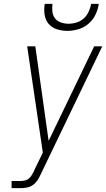

<svg xmlns="http://www.w3.org/2000/svg" viewBox="-20 -975 550 995"><path d="M40 0V-37H87Q98 -37 110 -40Q122 -43 131 -51Q140 -59 146 -70Q152 -81 158 -92V-93Q158 -93 158 -93.5Q158 -94 158 -94L202 -184L131 -666L121 -735H163L232 -245L468 -735H510L194 -78Q187 -62 177.5 -46Q168 -30 153.5 -18.5Q139 -7 121.5 -3.5Q104 0 87 0ZM329 -815Q301 -815 274.5 -823.5Q248 -832 231.5 -852Q215 -872 211 -899.5Q207 -927 212 -955H252Q249 -935 251.5 -914.5Q254 -894 265.5 -879.5Q277 -865 296 -858.5Q315 -852 335 -852Q356 -852 377 -858.5Q398 -865 414 -879.5Q430 -894 439.5 -914.5Q449 -935 452 -955H492Q488 -927 475 -899.5Q462 -872 438.5 -852Q415 -832 386 -823.5Q357 -815 329 -815Z"/></svg>

Font: Iosevka SS04 Extralight
Style: Italic
Weight: 200
Italic angle: -9°
Monospace: yes
Designer: Belleve Invis
Foundry: Belleve Invis
Version: Version 19.0.0; ttfautohint (v1.8.4)